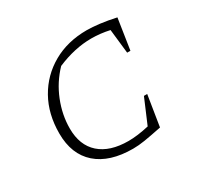

<svg xmlns="http://www.w3.org/2000/svg" viewBox="-121 -666 835 813"><g transform="rotate(-30 296.5 -259.5)"><path d="M312 7Q198 7 135.5 -48Q73 -103 73 -205Q73 -300 113.5 -372Q154 -444 226 -485Q298 -526 392 -526Q419 -526 455 -521.5Q491 -517 532 -508L509 -358H493L480 -476Q435 -486 391 -486Q310 -486 223 -449Q174 -398 148 -332.5Q122 -267 122 -201Q122 -119 171.5 -75Q221 -31 312 -31Q355 -31 412 -44L463 -164H479L455 -14Q401 -3 370 2Q339 7 312 7Z"/></g></svg>

Font: Piazzolla SC ExtraLight
Style: Italic
Weight: 200
Italic angle: -11.3°
Designer: Juan Pablo del Peral
Foundry: Huerta Tipografica
Version: Version 1.330